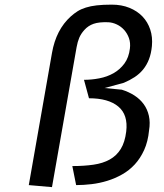

<svg xmlns="http://www.w3.org/2000/svg" viewBox="-20 -778 690 807"><path d="M526 -574Q529 -598 522 -617.8Q515 -637.5 501.8 -652.2Q488.5 -667 471 -675.2Q453.5 -683.5 435.5 -684.5Q396.5 -686 373.5 -678Q350.5 -670 334.5 -652Q320.5 -636.5 313.2 -619.5Q306 -602.5 302 -580L198.5 8.5L101 0L198.5 -555.5Q215.5 -653 277.5 -709Q291.5 -721.5 306.2 -730.8Q321 -740 340.8 -746.2Q360.5 -752.5 386.8 -755.5Q413 -758.5 450 -758.5Q491 -758.5 523.8 -745.2Q556.5 -732 578.8 -708.8Q601 -685.5 611.5 -653.8Q622 -622 618.5 -584.5Q615.5 -553 606.2 -529Q597 -505 581.8 -486.2Q566.5 -467.5 546 -454Q525.5 -440.5 500.5 -430L419.5 -408L492 -401Q521 -392 544.8 -376.8Q568.5 -361.5 584 -340.2Q599.5 -319 605.8 -291.2Q612 -263.5 606.5 -230Q602 -183 586 -147.8Q570 -112.5 546.5 -87Q523 -61.5 493.2 -44.8Q463.5 -28 431 -18Q398.5 -8 364.8 -4Q331 0 300 0L284 -80Q333.5 -80 373 -85.8Q412.5 -91.5 441.2 -107.5Q470 -123.5 487.5 -151.8Q505 -180 510.5 -225Q519 -295.5 477.2 -330.2Q435.5 -365 354 -365L333 -442.5Q365 -442.5 397.5 -448.8Q430 -455 457 -470.2Q484 -485.5 502.8 -510.8Q521.5 -536 526 -574Z"/></svg>

Font: B612
Style: Italic
Weight: 400
Italic angle: -10°
Designer: Nicolas Chauveau, Thomas Paillot, Jonathan Favre-Lamarine, Jean-Luc Vinot
Foundry: AIRBUS
Version: Version 1.008